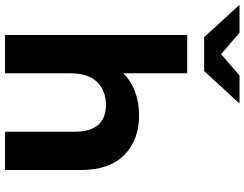

<svg xmlns="http://www.w3.org/2000/svg" viewBox="-178 -868 995 782"><g transform="rotate(90 320.0 -477.5)"><path d="M622 -308V0H466V-284Q466 -348 438 -379.5Q410 -411 357 -411Q298 -411 263 -374.5Q228 -338 228 -266V0H72V-742H228V-482Q259 -513 303 -529.5Q347 -546 399 -546Q499 -546 560.5 -486Q622 -426 622 -308ZM351 -955 219 -811H81L-51 -955H63L150 -880L237 -955Z"/></g></svg>

Font: Idrija
Style: Bold
Weight: 700
Designer: Julieta Ulanovsky
Foundry: Julieta Ulanovsky
Version: Version 7.200